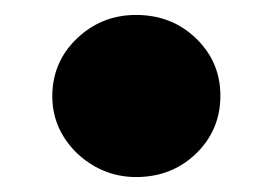

<svg xmlns="http://www.w3.org/2000/svg" viewBox="-20 -427 365 257"><path d="M50 -298Q50 -344 83 -375.5Q116 -407 162 -407Q210 -407 242.5 -375.5Q275 -344 275 -299Q275 -253 242.5 -221.5Q210 -190 162 -190Q132 -190 106.5 -204.5Q81 -219 65.5 -243.5Q50 -268 50 -298Z"/></svg>

Font: Aleo Black
Style: Regular
Weight: 900
Designer: Alessio Laiso
Foundry: Alessio Laiso
Version: Version 2.001;gftools[0.9.29]